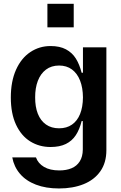

<svg xmlns="http://www.w3.org/2000/svg" viewBox="-20 -801 655 1036"><path d="M298.3 215.9Q227.6 215.9 173.8 195.3Q120 174.7 87.7 136.7Q55.4 98.7 46.2 48.3H174Q185.4 80.6 217.5 99.6Q249.6 118.6 300.4 118.6Q337.7 118.6 365.9 106.9Q394.2 95.2 410.3 69.8Q426.5 44.4 426.8 5.7V-147.7H420.5Q409.1 -101.9 388.8 -71.2Q368.6 -40.5 335.2 -24.1Q301.8 -7.8 252.8 -7.8Q191.8 -7.8 143.1 -38Q94.5 -68.2 66.4 -128.4Q38.4 -188.6 38.4 -274.9Q38.4 -361.9 66.4 -424.5Q94.5 -487.2 143.5 -519.9Q192.5 -552.6 252.8 -552.6Q302.6 -552.6 335.9 -534.8Q369.3 -517 389.2 -485.3Q409.1 -453.5 420.5 -408.4H427.6V-545.5H554V9.2Q554 77.1 521.3 123.4Q488.6 169.7 430.9 192.8Q373.2 215.9 298.3 215.9ZM299 -108.7Q339.5 -108.7 368.3 -128.6Q397 -148.4 412.1 -185.9Q427.2 -223.4 427.6 -275.6Q427.2 -327.4 412.1 -366.1Q397 -404.8 368.3 -426.1Q339.5 -447.4 299 -447.4Q257.1 -447.4 228 -425.4Q198.9 -403.4 184.1 -364.5Q169.4 -325.6 169.7 -275.6Q169.4 -224.8 184.1 -187.3Q198.9 -149.9 228 -129.3Q257.1 -108.7 299 -108.7ZM235.8 -653.4V-780.5H377.8V-653.4Z"/></svg>

Font: Riot Sans
Style: Regular
Weight: 400
Designer: Rasmus Andersson
Foundry: rsms
Version: Version 3.005